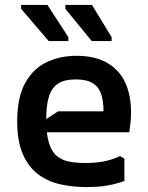

<svg xmlns="http://www.w3.org/2000/svg" viewBox="-20 -749 600 781"><path d="M50 -255Q50 -353 82.5 -411.5Q115 -470 169.5 -496Q224 -522 291 -522Q367 -522 416.5 -493Q466 -464 489.5 -413Q513 -362 513 -292Q513 -271 511 -252Q509 -233 506 -211H126V-237L216 -296H401Q401 -337 391.5 -366Q382 -395 357.5 -410.5Q333 -426 287 -426Q243 -426 217 -409.5Q191 -393 179.5 -357.5Q168 -322 168 -263Q168 -206 178.5 -170Q189 -134 209.5 -116Q230 -98 259.5 -92Q289 -86 327 -86Q366 -86 400 -92Q434 -98 468 -114L486 -104V-13Q457 -2 420.5 5Q384 12 332 12Q277 12 226.5 1Q176 -10 136.5 -39Q97 -68 73.5 -120.5Q50 -173 50 -255ZM434 -582H353L246 -713V-729H354L434 -598ZM258 -582H178L66 -713V-729H173L258 -598Z"/></svg>

Font: AR One Sans SemiBold
Style: Regular
Weight: 600
Designer: Niteesh Yadav
Foundry: Niteesh Yadav
Version: Version 1.001;gftools[0.9.33]